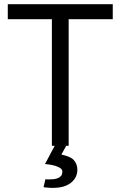

<svg xmlns="http://www.w3.org/2000/svg" viewBox="-20 -704 582 927"><path d="M244.1 0Q232.4 21.5 197.3 87.9Q239.3 91.8 259.8 101.6Q281.2 110.4 281.2 124Q281.2 127 280.3 130.9Q280.3 133.8 279.3 136.7Q278.3 140.6 276.4 143.6Q274.4 146.5 271.5 148.4Q268.6 151.4 263.7 154.3Q258.8 156.2 252.9 158.2Q247.1 160.2 238.3 161.1Q229.5 162.1 219.7 162.1Q216.8 162.1 210 162.1Q207 162.1 205.1 162.1Q202.1 162.1 199.2 161.1Q196.3 173.8 190.4 199.2Q196.3 201.2 201.2 201.2Q207 202.1 212.9 202.1Q217.8 203.1 223.6 203.1Q228.5 203.1 234.4 203.1Q262.7 203.1 284.2 197.3Q305.7 191.4 322.3 178.7Q337.9 166 345.7 150.4Q353.5 134.8 353.5 115.2Q353.5 100.6 348.6 88.9Q343.8 76.2 335 67.4Q326.2 58.6 311.5 52.7Q296.9 46.9 276.4 42Q284.2 28.3 299.8 0Q302.7 0 311.5 0Q311.5 -152.3 311.5 -611.3Q364.3 -611.3 524.4 -611.3Q524.4 -628.9 524.4 -683.6Q397.5 -683.6 17.6 -683.6Q17.6 -666 17.6 -611.3Q70.3 -611.3 230.5 -611.3Q230.5 -458 230.5 0Q234.4 0 244.1 0Z"/></svg>

Font: Aptus Gothic JP
Style: Medium
Weight: 400
Designer: Fuminori Ogawa / Motoya
Version: Version 1